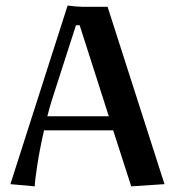

<svg xmlns="http://www.w3.org/2000/svg" viewBox="-20 -657 623 685"><path d="M363.8 -632.8 566.9 0 448.2 7.8 383.8 -191.9H137.2Q122.1 -127 113 -67.6Q104 -8.3 104 7.8L17.1 0L221.2 -637.2Q253.9 -632.8 273.9 -632.8ZM264.2 -566.9H251L164.1 -296.9Q157.7 -276.4 148.9 -242.2H368.2Z"/></svg>

Font: Resagokr
Style: Bold
Weight: 600
Designer: gluk
Foundry: gluk
Version: Version 0.95